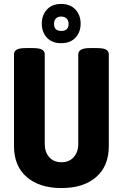

<svg xmlns="http://www.w3.org/2000/svg" viewBox="-20 -946 623 974"><path d="M292 8Q180 8 115.5 -48Q51 -104 51 -205V-670Q51 -686 64.5 -694Q78 -702 109 -702H149Q180 -702 193.5 -694Q207 -686 207 -670V-215Q207 -175 229.5 -149Q252 -123 292 -123Q331 -123 354 -149Q377 -175 377 -215V-670Q377 -702 435 -702H474Q505 -702 518.5 -694Q532 -686 532 -670V-205Q532 -104 468 -48Q404 8 292 8ZM289.9 -727Q244 -727 218 -755Q192 -783 192 -826Q192 -869 218 -897.5Q244 -926 289.9 -926Q337 -926 363 -897.5Q389 -869 389 -826Q389 -783 363 -755Q337 -727 289.9 -727ZM291 -789Q328 -789 328 -825.1Q328 -842 318 -852Q308.1 -862 290.5 -862Q273 -862 263.5 -852Q254 -842 254 -825Q254 -789 291 -789Z"/></svg>

Font: Asap Condensed VF Beta
Style: Regular
Weight: 400
Designer: Pablo Cosgaya
Foundry: Omnibus-Type
Version: Version 1.008